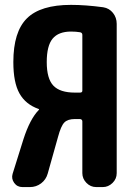

<svg xmlns="http://www.w3.org/2000/svg" viewBox="-20 -760 540 780"><path d="M314.5 -391.6V-618.2Q314.5 -627 305.7 -628.9Q289.1 -631.8 268.6 -631.8Q217.8 -631.8 193.8 -603Q169.9 -574.2 169.9 -507.8Q169.9 -440.4 196.8 -412.1Q223.6 -383.8 284.2 -383.8H304.7Q314.5 -383.8 314.5 -391.6ZM399.4 -730.5Q423.8 -726.6 439 -707.5Q454.1 -688.5 454.1 -663.1V-56.6Q454.1 -33.2 437 -16.6Q419.9 0 397.5 0H371.1Q347.7 0 331.1 -17.1Q314.5 -34.2 314.5 -56.6V-266.6Q314.5 -275.4 304.7 -276.4H284.2Q254.9 -276.4 241.2 -262.2Q227.5 -248 215.8 -204.1L173.8 -54.7Q167 -30.3 147 -15.1Q127 0 101.6 0H71.3Q49.8 0 37.6 -17.1Q25.4 -34.2 31.2 -53.7L75.2 -194.3Q101.6 -276.4 137.7 -313.5Q138.7 -314.5 138.7 -315.4Q138.7 -317.4 136.7 -317.4Q84 -335.9 59.1 -380.4Q34.2 -424.8 34.2 -507.8Q34.2 -630.9 89.4 -685.5Q144.5 -740.2 268.6 -740.2Q327.1 -740.2 399.4 -730.5Z"/></svg>

Font: Rounded Mgen+ 1mn bold
Style: Bold
Weight: 700
Designer: [Source Han Sans]
Ryoko NISHIZUKA  (kana & ideographs); Paul D. Hunt (Latin, Greek & Cyrillic); Wenlong ZHANG  (bopomofo
Version: Version 1.059.20150602